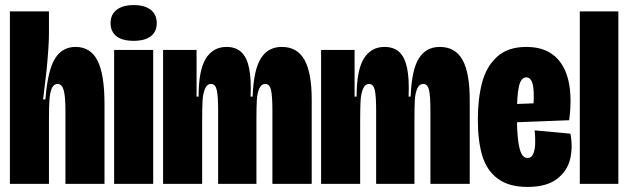

<svg xmlns="http://www.w3.org/2000/svg" viewBox="-20 -725 2477 757"><path d="M19 -304V-680H173V-592Q173 -546 164 -452Q160 -418 156.5 -387.5Q153 -357 150 -333H159Q168 -447 196.5 -493.5Q225 -540 278 -540Q337 -540 364.5 -486Q392 -432 392 -315V0H238V-288Q238 -346 231 -370Q224 -394 207 -394Q192 -394 184.5 -377.5Q177 -361 175 -332Q173 -303 173 -252V0H19Z M430 -528H584V0H430ZM416 -634Q416 -668 440 -686.5Q464 -705 507 -705Q550 -705 574 -686.5Q598 -668 598 -634Q598 -600 574.5 -582Q551 -564 507 -564Q463 -564 439.5 -582Q416 -600 416 -634Z M623 -306V-528H755V-344H763Q763 -448 791.5 -494Q820 -540 873 -540Q909 -540 931 -520Q953 -500 962 -457Q971 -414 968 -344H976Q980 -450 1008.5 -495Q1037 -540 1091 -540Q1152 -540 1180.5 -489Q1209 -438 1209 -332V0H1054V-288Q1054 -347 1048.5 -370.5Q1043 -394 1026 -394Q1010 -394 1002 -375.5Q994 -357 992.5 -329.5Q991 -302 991 -252V0H840V-290Q840 -347 834.5 -370.5Q829 -394 812 -394Q796 -394 788 -374.5Q780 -355 778.5 -326Q777 -297 777 -244V0H623Z M1246 -306V-528H1378V-344H1386Q1386 -448 1414.5 -494Q1443 -540 1496 -540Q1532 -540 1554 -520Q1576 -500 1585 -457Q1594 -414 1591 -344H1599Q1603 -450 1631.5 -495Q1660 -540 1714 -540Q1775 -540 1803.5 -489Q1832 -438 1832 -332V0H1677V-288Q1677 -347 1671.5 -370.5Q1666 -394 1649 -394Q1633 -394 1625 -375.5Q1617 -357 1615.5 -329.5Q1614 -302 1614 -252V0H1463V-290Q1463 -347 1457.5 -370.5Q1452 -394 1435 -394Q1419 -394 1411 -374.5Q1403 -355 1401.5 -326Q1400 -297 1400 -244V0H1246Z M1864 -253Q1864 -335 1880.5 -398.5Q1897 -462 1939.5 -501Q1982 -540 2055 -540Q2124 -540 2165.5 -505Q2207 -470 2221.5 -405.5Q2236 -341 2224 -251L1966 -241V-313L2094 -318L2080 -268Q2088 -349 2082 -384.5Q2076 -420 2055 -420Q2034 -420 2026 -384.5Q2018 -349 2018 -274Q2018 -212 2022.5 -174Q2027 -136 2036 -119Q2045 -102 2060 -102Q2075 -102 2082 -117.5Q2089 -133 2090 -157Q2091 -181 2088 -211L2229 -198Q2239 -146 2228 -98.5Q2217 -51 2176 -19.5Q2135 12 2060 12Q1986 12 1942.5 -20.5Q1899 -53 1881.5 -111Q1864 -169 1864 -253Z M2266 -680H2418V0H2266Z"/></svg>

Font: Bricolage Grotesque 96pt Condensed ExBd
Style: Regular
Weight: 800
Width: 3
Designer: Mathieu Triay
Foundry: Atelier Triay
Version: Version 1.001;Glyphs 3.2 (3207)